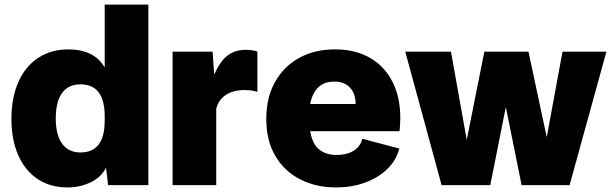

<svg xmlns="http://www.w3.org/2000/svg" viewBox="-20 -810 2693 840"><path d="M30 -290Q30 -383 60.5 -451.5Q91 -520 147.5 -557Q204 -594 280 -594Q333 -594 373.5 -575Q414 -556 438 -515V-790H629V0H453L444 -76Q422 -34 376 -12Q330 10 275 10Q200 10 145 -26.5Q90 -63 60 -130.5Q30 -198 30 -290ZM224 -292Q224 -219 252 -181Q280 -143 332 -143Q438 -143 438 -281V-302Q438 -441 332 -441Q279 -441 251.5 -403Q224 -365 224 -292Z M735 0V-584H910L917 -484Q943 -542 975.5 -567Q1008 -592 1055 -592Q1083 -592 1106 -585V-409H1101Q1094 -412 1081 -414Q1068 -416 1050 -416Q1001 -416 968.5 -395Q936 -374 926 -334V0Z M1450 10Q1363 10 1294 -25Q1225 -60 1185 -127Q1145 -194 1145 -290Q1145 -383 1183 -451Q1221 -519 1288.5 -556.5Q1356 -594 1446 -594Q1541 -594 1608.5 -551Q1676 -508 1708 -428Q1740 -348 1728 -236H1337Q1347 -179 1377 -155.5Q1407 -132 1453 -132Q1497 -132 1527 -150.5Q1557 -169 1565 -203L1727 -160Q1714 -109 1675 -71Q1636 -33 1578 -11.5Q1520 10 1450 10ZM1443 -453Q1398 -453 1372 -427.5Q1346 -402 1337 -355H1536Q1535 -403 1510 -428Q1485 -453 1443 -453Z M1912 0 1753 -584H1953L2022 -198L2099 -584H2292L2372 -210L2441 -584H2633L2472 0H2262L2193 -342L2125 0Z"/></svg>

Font: BDO Grotesk Black
Style: Regular
Weight: 900
Designer: Deni Anggara
Foundry: Lokal Container
Version: Version 2.000